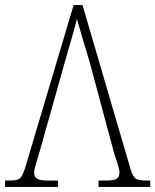

<svg xmlns="http://www.w3.org/2000/svg" viewBox="-22 -734 610 754"><path d="M329 -494Q315 -540 301.5 -585Q288 -630 280 -660Q274 -634 261 -589.5Q248 -545 237 -506L134 -140Q131 -130 126 -113.5Q121 -97 116.5 -81Q112 -65 112 -56Q112 -40 123 -32.5Q134 -25 168 -25H206V0H-2V-25H16Q37 -25 48 -29Q59 -33 66 -47Q73 -61 81 -89L267 -714H302L491 -69Q500 -40 511 -32.5Q522 -25 552 -25H568V0H365V-25H392Q427 -25 437 -32.5Q447 -40 447 -56Q447 -69 439 -93.5Q431 -118 426 -133Z"/></svg>

Font: Noto Serif SemiCondensed ExtraLight
Style: Regular
Weight: 200
Width: 4
Designer: Monotype Design Team
Foundry: Monotype Imaging Inc.
Version: Version 2.014